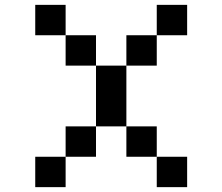

<svg xmlns="http://www.w3.org/2000/svg" viewBox="-20 -770 915 790"><path d="M125 -750H250V-625H125ZM250 -625H375V-500H250ZM375 -500H500V-250H375ZM500 -500V-625H625V-500ZM625 -625V-750H750V-625ZM500 -250H625V-125H500ZM625 -125H750V0H625ZM375 -250V-125H250V-250ZM250 -125V0H125V-125Z"/></svg>

Font: Dogica Pixel
Style: Regular
Weight: 400
Designer: Roberto Mocci
Version: Version 001.000